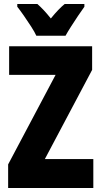

<svg xmlns="http://www.w3.org/2000/svg" viewBox="-20 -947 511 967"><path d="M450 0H21V-119L260 -570H26V-714H444V-595L206 -146H450ZM163 -767Q155 -785 137 -813Q119 -841 99.5 -869Q80 -897 67 -913V-927H168Q183 -914 200 -896Q217 -878 236 -854Q276 -903 306 -927H405V-913Q391 -894 373 -867Q355 -840 338 -813.5Q321 -787 310 -767Z"/></svg>

Font: Noto Sans Gurmukhi UI ExtraCondensed Black
Style: Regular
Weight: 900
Width: 2
Designer: Jelle Bosma - Monotype Design Team
Foundry: Monotype Imaging Inc.
Version: Version 2.004; ttfautohint (v1.8.4.7-5d5b)